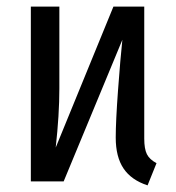

<svg xmlns="http://www.w3.org/2000/svg" viewBox="-20 -547 532 579"><path d="M452 -55 425 12Q376 -4 352.5 -39Q329 -74 329 -132Q329 -181 336 -276Q343 -371 349 -427L172 0H73V-527H159V-280Q159 -201 148 -102L322 -527H415V-129Q415 -98 423 -82Q431 -66 452 -55Z"/></svg>

Font: Fira Sans Compressed
Style: Regular
Weight: 400
Width: 1
Designer: bBox Type GmbH & Carrois Corporate GbR & Edenspiekermann AG
Foundry: bBox Type GmbH & Carrois Corporate GbR & Edenspiekermann AG
Version: Version 4.301